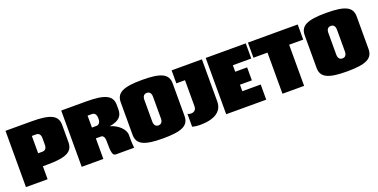

<svg xmlns="http://www.w3.org/2000/svg" viewBox="-20 -1093 3281 1667"><g transform="rotate(-20 1620.0 -260.0)"><path d="M220 -400H260C286 -400 300 -382 300 -350V-290C300 -258 286 -240 260 -240H220ZM20 -520V0H220V-120H260C435 -120 500 -152 500 -240V-400C500 -488 435 -520 260 -520Z M735 -400H775C801 -400 815 -381 815 -345C815 -309 801 -290 775 -290H735ZM535 -520V0H735V-190H783C802 -190 815 -170 815 -140V-120C815 -35 821 0 850 0H1020C1017 -20 1015 -49 1015 -80V-120C1015 -176 952 -229 885 -248C971 -262 1005 -296 1005 -360V-400C1005 -488 940 -520 765 -520Z M1285 -530C1110 -530 1045 -498 1045 -410V-110C1045 -22 1110 10 1285 10C1460 10 1525 -22 1525 -110V-410C1525 -498 1460 -530 1285 -530ZM1285 -410C1311 -410 1325 -392 1325 -360V-160C1325 -128 1311 -110 1285 -110C1259 -110 1245 -128 1245 -160V-360C1245 -392 1259 -410 1285 -410Z M1555 -520V-400H1635V-160C1635 -128 1617 -110 1585 -110C1574 -110 1564 -113 1555 -118V1C1576 7 1599 10 1625 10C1761 10 1835 -39 1835 -130V-520Z M1870 -520V0H2240V-140H2070V-200H2180V-320H2070V-380H2240V-520Z M2260 -520V-380H2390V0H2590V-380H2720V-520Z M2985 -530C2810 -530 2745 -498 2745 -410V-110C2745 -22 2810 10 2985 10C3160 10 3225 -22 3225 -110V-410C3225 -498 3160 -530 2985 -530ZM2985 -410C3011 -410 3025 -392 3025 -360V-160C3025 -128 3011 -110 2985 -110C2959 -110 2945 -128 2945 -160V-360C2945 -392 2959 -410 2985 -410Z"/></g></svg>

Font: MikodacsPCS
Style: Regular
Weight: 900
Designer: gluk (gluksza@wp.pl)
Foundry: gluk (gluksza@wp.pl)
Version: Version 0.27